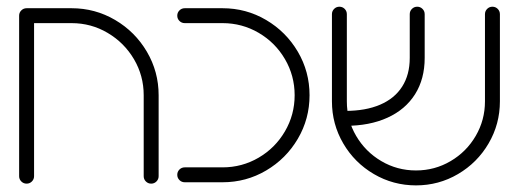

<svg xmlns="http://www.w3.org/2000/svg" viewBox="-20 -543 1546 572"><path d="M37 -18.1V-496.3H81.5V-18.1Q81.5 -8.9 75 -2.4Q68.5 4.1 59.3 4.1Q50 4.1 43.5 -2.4Q37 -8.9 37 -18.1ZM430.4 4.1Q421.1 4.1 414.6 -2.4Q408.1 -8.9 408.1 -18.1V-259.3Q408.1 -317.4 379.1 -366.7Q350 -415.9 300.7 -445Q251.5 -474.1 193.3 -474.1H59.3Q50 -474.1 43.5 -480.6Q37 -487 37 -496.3Q37 -505.6 43.5 -512Q50 -518.5 59.3 -518.5H193.3Q263.3 -518.5 323 -483.5Q382.6 -448.5 417.6 -388.9Q452.6 -329.3 452.6 -259.3V-18.1Q452.6 -8.9 446.1 -2.4Q439.6 4.1 430.4 4.1Z M508.1 -22.2Q508.1 -31.5 514.6 -38Q521.1 -44.4 530.4 -44.4H643Q701.1 -44.4 750.6 -73.3Q800 -102.2 828.9 -151.7Q857.8 -201.1 857.8 -259.3Q857.8 -317.4 828.9 -366.9Q800 -416.3 750.6 -445.2Q701.1 -474.1 643 -474.1H530.4Q521.1 -474.1 514.6 -480.6Q508.1 -487 508.1 -496.3Q508.1 -505.6 514.6 -512Q521.1 -518.5 530.4 -518.5H643Q713.3 -518.5 772.8 -483.5Q832.2 -448.5 867.2 -389.1Q902.2 -329.6 902.2 -259.3Q902.2 -188.9 867.2 -129.4Q832.2 -70 772.8 -35Q713.3 0 643 0H530.4Q521.1 0 514.6 -6.5Q508.1 -13 508.1 -22.2Z M968.9 -241.1V-500.7Q968.9 -510 975.4 -516.5Q981.9 -523 991.1 -523Q1000.4 -523 1006.9 -516.5Q1013.3 -510 1013.3 -500.7V-241.1Q1013.3 -185.2 1041.1 -138Q1068.9 -90.7 1116.1 -63Q1163.3 -35.2 1219.3 -35.2Q1275.2 -35.2 1322.4 -63Q1369.6 -90.7 1397.2 -138Q1424.8 -185.2 1424.8 -241.1V-500.7Q1424.8 -510 1431.3 -516.5Q1437.8 -523 1447 -523Q1456.3 -523 1462.8 -516.5Q1469.3 -510 1469.3 -500.7V-241.1Q1469.3 -173.3 1435.6 -115.7Q1401.9 -58.1 1344.4 -24.4Q1287 9.3 1219.3 9.3Q1151.5 9.3 1093.9 -24.4Q1036.3 -58.1 1002.6 -115.7Q968.9 -173.3 968.9 -241.1ZM1200.7 -370.4V-500.7Q1200.7 -510 1207.2 -516.5Q1213.7 -523 1223 -523Q1232.2 -523 1238.7 -516.5Q1245.2 -510 1245.2 -500.7V-370.4Q1245.2 -307.8 1216.5 -262.2Q1187.8 -216.7 1134.4 -192.4Q1081.1 -168.1 1008.5 -168.1V-212.6Q1069.3 -212.6 1112.4 -231.1Q1155.6 -249.6 1178.1 -285Q1200.7 -320.4 1200.7 -370.4Z"/></svg>

Font: 26F Galaxy Hebrew
Style: Regular
Weight: 400
Designer: C₂₉H₂₅N₃O₅
Version: Version 1.000